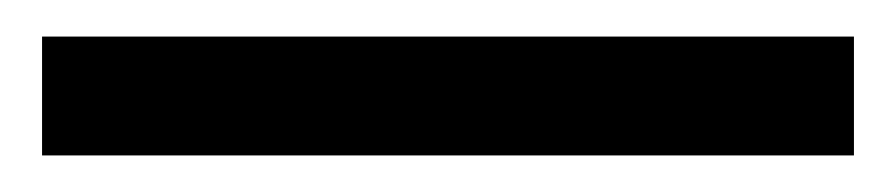

<svg xmlns="http://www.w3.org/2000/svg" viewBox="-20 52 490 105"><path d="M3 137V72H447V137Z"/></svg>

Font: TikTok Sans 24pt
Style: Regular
Weight: 400
Version: Version 4.000